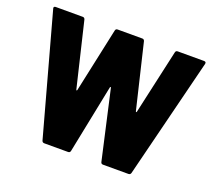

<svg xmlns="http://www.w3.org/2000/svg" viewBox="-118 -859 1138 1018"><g transform="rotate(20 451.0 -350.0)"><path d="M209 -10 23 -687 22 -691Q22 -700 33 -700H185Q195 -700 198 -690L285 -326Q286 -322 288 -322Q290 -322 291 -326L369 -689Q371 -700 382 -700H521Q531 -700 534 -690L621 -326Q622 -322 624 -322Q626 -322 627 -326L708 -689Q710 -700 721 -700H869Q883 -700 880 -687L711 -10Q708 0 697 0H554Q543 0 541 -11L454 -397Q453 -401 451 -401Q449 -401 448 -397L370 -11Q368 0 357 0H223Q212 0 209 -10Z"/></g></svg>

Font: Barlow GEO ExtraBold
Style: Regular
Weight: 800
Designer: Jeremy Tribby
Foundry: Tribby Type
Version: Version 1.408